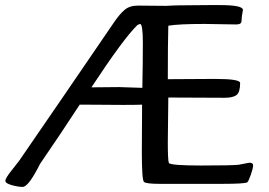

<svg xmlns="http://www.w3.org/2000/svg" viewBox="-20 -722 1058 754"><path d="M906 -626 783 -628Q681 -628 641 -621Q639 -553 639 -411L810 -412H827Q923 -412 923 -396Q923 -360 909 -349Q895 -338 862 -338L641 -339L639 -164Q639 -93 643 -82.5Q647 -72 769 -72Q891 -72 917 -75L959 -83Q974 -83 974 -73Q974 -61 965 -35.5Q956 -10 951 -6Q940 0 853 0H608Q554 0 545.5 -7.5Q537 -15 537 -124.5Q537 -234 538 -311Q515 -310 463 -310L313 -311H293Q218 -196 137 -78Q92 12 69 12Q51 12 26 5Q1 -2 1 -12Q1 -22 25 -52Q49 -82 55.5 -91Q62 -100 232 -348Q402 -596 425.5 -631Q449 -666 469 -683Q489 -700 521 -700L632 -699Q668 -701 685 -701L798 -702H844Q934 -702 934 -683L930 -659Q929 -654 929 -647.5Q929 -641 928.5 -638Q928 -635 926 -632Q923 -626 906 -626ZM339 -379 448 -380 539 -377Q541 -478 541 -553Q541 -628 530 -628L520 -624Q466 -572 339 -379Z"/></svg>

Font: Cagliostro
Style: Regular
Weight: 400
Designer: Matthew Desmond
Foundry: Matthew Desmond
Version: Version